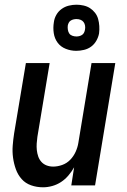

<svg xmlns="http://www.w3.org/2000/svg" viewBox="-20 -788 540 816"><path d="M163 8Q136 8 112 -0.5Q88 -9 72 -27Q56 -45 47.5 -68.5Q39 -92 35.5 -117.5Q32 -143 34 -169Q36 -195 40 -221L90 -520H191L139 -207Q137 -193 136 -178.5Q135 -164 136.5 -150Q138 -136 142.5 -123Q147 -110 156 -100Q165 -90 178 -85Q191 -80 206 -80Q225 -80 244.5 -87Q264 -94 278.5 -109Q293 -124 301.5 -143Q310 -162 313 -181L369 -520H470L384 0H283L295 -77Q285 -59 271 -42.5Q257 -26 239.5 -14.5Q222 -3 202 2.5Q182 8 163 8ZM304 -572Q281 -572 259.5 -580.5Q238 -589 225 -606.5Q212 -624 208.5 -647Q205 -670 209 -694Q211 -710 219.5 -725Q228 -740 242 -750Q256 -760 272.5 -764Q289 -768 305 -768Q320 -768 335.5 -764.5Q351 -761 363 -753Q375 -745 384 -733.5Q393 -722 397 -707.5Q401 -693 402 -677.5Q403 -662 401 -646Q398 -630 389.5 -615Q381 -600 367.5 -590Q354 -580 337 -576Q320 -572 304 -572ZM305 -633Q311 -633 317 -634.5Q323 -636 328.5 -639.5Q334 -643 337 -649Q340 -655 341 -661Q343 -670 341.5 -679Q340 -688 335 -694.5Q330 -701 322 -704Q314 -707 305 -707Q299 -707 292.5 -705.5Q286 -704 280.5 -700.5Q275 -697 272 -691Q269 -685 268 -679Q267 -670 268.5 -661Q270 -652 274.5 -645.5Q279 -639 287.5 -636Q296 -633 305 -633Z"/></svg>

Font: Iosevka Semibold Oblique
Style: Regular
Weight: 600
Italic angle: -9°
Monospace: yes
Designer: Belleve Invis
Foundry: Belleve Invis
Version: Version 32.5.0; ttfautohint (v1.8.4)